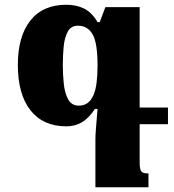

<svg xmlns="http://www.w3.org/2000/svg" viewBox="-20 -522 732 807"><path d="M423 -492H567V162Q567 180 570 190Q573 200 581 203.5Q589 207 604 207V265H381V62Q381 48 383 21.5Q385 -5 390 -64H379Q352 -24 323.5 -7.5Q295 9 259 9Q161 9 108 -58.5Q55 -126 55 -249Q55 -369 107.5 -435.5Q160 -502 259 -502Q301 -502 333.5 -486Q366 -470 390 -429H399ZM311 -78Q333 -78 348 -89Q363 -100 372.5 -121.5Q382 -143 386 -174.5Q390 -206 390 -247Q390 -342 369 -378Q348 -414 308 -414Q278 -414 264.5 -388.5Q251 -363 247.5 -325Q244 -287 244 -248Q244 -210 248 -170.5Q252 -131 266.5 -104.5Q281 -78 311 -78ZM518 0V-70H686V0Z"/></svg>

Font: Noto Serif Armenian Black
Style: Regular
Weight: 900
Version: Version 2.007